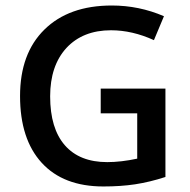

<svg xmlns="http://www.w3.org/2000/svg" viewBox="-20 -672 693 701"><path d="M347.7 -258.3V-348.6H584V-25.9Q527.3 -7.3 472.7 1Q420.9 8.8 357.4 8.8Q211.4 8.8 132.3 -77.6Q53.2 -164.1 53.2 -321.3Q53.2 -476.6 142.1 -564Q231.4 -651.9 388.2 -651.9Q487.8 -651.9 578.6 -612.8L542 -525.4Q462.9 -561.5 385.3 -561.5Q282.7 -561.5 222.7 -497.1Q163.1 -432.1 163.1 -320.3Q163.1 -203.1 216.8 -141.6Q270.5 -80.1 371.6 -80.1Q421.9 -80.1 481 -92.8V-258.3Z"/></svg>

Font: Khula Semibold
Style: Regular
Weight: 600
Designer: Erin McLaughlin, Steve Matteson
Version: Version 1.000;PS 1.0;hotconv 1.0.72;makeotf.lib2.5.5900